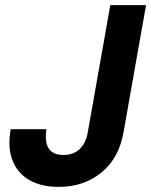

<svg xmlns="http://www.w3.org/2000/svg" viewBox="-20 -720 592 752"><path d="M210 12Q142 12 95.5 -14.5Q49 -41 29 -91.5Q9 -142 22 -214H162Q157 -183 162 -160Q167 -137 183.5 -125Q200 -113 228 -113Q256 -113 275.5 -124Q295 -135 307.5 -155.5Q320 -176 324 -203L412 -700H552L464 -203Q446 -100 377 -44Q308 12 210 12Z"/></svg>

Font: DM Sans ExtraBold
Style: Italic
Weight: 800
Italic angle: -10°
Designer: Colophon Foundry, Jonny Pinhorn
Foundry: Colophon Foundry
Version: Version 4.004;gftools[0.9.30]